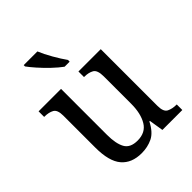

<svg xmlns="http://www.w3.org/2000/svg" viewBox="-216 -889 1022 1022"><g transform="rotate(-45 294.5 -378.0)"><path d="M252 10Q177 10 137.5 -36.5Q98 -83 98 -186V-427Q98 -471 76.5 -482.5Q55 -494 24 -494H21V-536H190V-190Q190 -124 209.5 -88.5Q229 -53 284 -53Q344 -53 371 -98Q398 -143 398 -216V-422Q398 -470 376.5 -482Q355 -494 324 -494H321V-536H489V-109Q489 -64 511.5 -53Q534 -42 564 -42H567V0H417L404 -81H400Q372 -26 334.5 -8Q297 10 252 10ZM287 -606Q262 -624 232 -652.5Q202 -681 176.5 -710Q151 -739 139 -756V-766H242Q256 -732 280 -690Q304 -648 325 -619V-606Z"/></g></svg>

Font: Noto Serif Tamil SemiCondensed
Style: Regular
Weight: 400
Width: 4
Designer: Indian Type Foundry, Tom Grace, and the Monotype Design Team
Foundry: Monotype Imaging Inc.
Version: Version 2.004; ttfautohint (v1.8.4.7-5d5b)